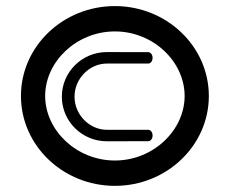

<svg xmlns="http://www.w3.org/2000/svg" viewBox="-20 -605 748 625"><path d="M127 -292.6C127 -404.1 228.8 -502.7 354 -502.7C479.2 -502.7 581 -404.1 581 -292.6C581 -181.1 479.2 -82.5 354 -82.5C228.8 -82.5 127 -181.1 127 -292.6ZM48.2 -292.6C48.2 -131.1 185.4 0 354 0C522.6 0 659.8 -131.1 659.8 -292.6C659.8 -454.1 522.6 -585.2 354 -585.2C185.4 -585.2 48.2 -454.1 48.2 -292.6ZM462.7 -435.2C462.7 -435.2 408.4 -435.5 327.7 -435.5C246.9 -435.5 181.3 -370.4 181.3 -290.3C181.3 -210.2 246.9 -145.1 327.7 -145.1C408.4 -145.1 462.7 -145.4 462.7 -145.4C470.2 -145.4 476.7 -153.5 476.7 -163.9C476.7 -174.4 470.2 -182.5 462.7 -182.5C462.7 -182.5 383.4 -182.5 327.7 -182.5C271.9 -182.5 222.6 -230.9 222.6 -290.3C222.6 -349.7 271.9 -398.1 327.7 -398.1C383.4 -398.1 462.7 -398.1 462.7 -398.1C470.2 -398.1 476.7 -406.2 476.7 -416.7C476.7 -427.1 470.2 -435.2 462.7 -435.2Z"/></svg>

Font: Hi.
Style: Regular
Weight: 400
Designer: Mew Too, Robert Jablonski
Foundry: Cannot Into Space Fonts
Version: Version 1.996